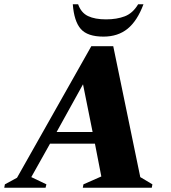

<svg xmlns="http://www.w3.org/2000/svg" viewBox="-65 -882 804 902"><path d="M-45 0 -42 -16 15 -47 364 -665H467L594 -50L651 -16L648 0H324L327 -16L411 -53L381 -207H170L82 -50L153 -16L149 0ZM201 -262H370L325 -486ZM421 -710Q346 -710 314.5 -746Q283 -782 277 -862H302Q316 -822 348.5 -806.5Q381 -791 433 -791Q484 -791 521.5 -805.5Q559 -820 584 -862H609Q580 -784 534.5 -747Q489 -710 421 -710Z"/></svg>

Font: Spectral ExtraBold
Style: Italic
Weight: 800
Italic angle: -10°
Designer: Jean-Baptiste Levee
Foundry: Production Type
Version: Version 2.001